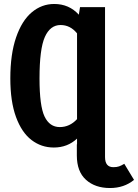

<svg xmlns="http://www.w3.org/2000/svg" viewBox="-20 -728 695 967"><path d="M655 178Q605 219 534 219Q459 219 413 177.5Q367 136 367 55V-1H368V-30Q320 15 251 15Q188 15 138.5 -23Q89 -61 60.5 -139Q32 -217 32 -333Q32 -455 61 -539.5Q90 -624 140 -666Q190 -708 253 -708Q328 -708 377 -654L383 -692H509V63Q509 114 551 114Q568 114 579.5 110Q591 106 606 97ZM368 -128V-560Q334 -602 285 -602Q233 -602 206 -542Q179 -482 179 -333Q179 -194 204.5 -141Q230 -88 281 -88Q331 -88 368 -128Z"/></svg>

Font: Fira Sans Extra Condensed SemiBold
Style: Regular
Weight: 600
Width: 1
Designer: Carrois Corporate & Edenspiekermann AG
Foundry: Carrois Corporate GbR & Edenspiekermann AG
Version: Version 4.203